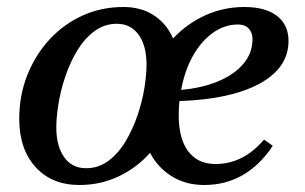

<svg xmlns="http://www.w3.org/2000/svg" viewBox="-20 -516 873 549"><path d="M207 13Q128 13 81.5 -38.5Q35 -90 35 -176Q35 -243 58 -301Q81 -359 121.5 -403Q162 -447 216 -471.5Q270 -496 333 -496Q383 -496 419.5 -472.5Q456 -449 475 -406Q514 -448 566.5 -472Q619 -496 679 -496Q739 -496 772 -470.5Q805 -445 805 -399Q805 -322 722.5 -277Q640 -232 493 -227Q491 -207 491 -187Q491 -119 518.5 -83Q546 -47 596 -47Q676 -47 735 -117L760 -99Q685 13 564 13Q511 13 471 -12Q431 -37 409 -79Q371 -36 319 -11.5Q267 13 207 13ZM226 -35Q262 -35 290.5 -56.5Q319 -78 339.5 -112.5Q360 -147 373.5 -187Q387 -227 393 -265Q399 -303 399 -331Q399 -385 376.5 -416.5Q354 -448 314 -448Q278 -448 249.5 -426.5Q221 -405 200.5 -371Q180 -337 166.5 -296.5Q153 -256 147 -218Q141 -180 141 -152Q141 -98 163.5 -66.5Q186 -35 226 -35ZM661 -446Q622 -446 588.5 -422Q555 -398 531.5 -356Q508 -314 498 -259Q556 -264 602.5 -283Q649 -302 675.5 -333Q702 -364 702 -404Q702 -423 691 -434.5Q680 -446 661 -446Z"/></svg>

Font: Platypi
Style: Italic
Weight: 400
Italic angle: -13°
Designer: David Sargent
Foundry: Bolt Cutter Type
Version: Version 1.200; ttfautohint (v1.8.4.7-5d5b)